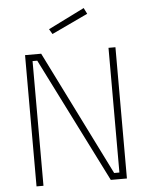

<svg xmlns="http://www.w3.org/2000/svg" viewBox="-61 -971 786 1020"><g transform="rotate(-5 332.5 -461.0)"><path d="M574 0H488L154 -665H129V0H92V-700H178L509 -35H537V-700H574ZM247 -799 231 -826 424 -922 440 -890Z"/></g></svg>

Font: Storia Sans Thin
Style: Regular
Weight: 100
Designer: Accademia di Belle Arti di Urbino and others
Foundry: Accademia di Belle Arti di Urbino and others.
Version: Version 60.001;May 25, 2020;FontCreator 12.0.0.2522 64-bit